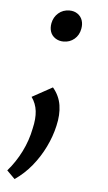

<svg xmlns="http://www.w3.org/2000/svg" viewBox="-48 -418 365 647"><g transform="rotate(5 135.0 -95.0)"><path d="M26 196 -1 169Q26 138 45 100Q64 62 72 21Q80 -13 77 -38.5Q74 -64 59 -85L128 -123Q150 -97 155 -65Q160 -33 151 5Q143 41 125.5 77Q108 113 83 143.5Q58 174 26 196ZM150 -280Q134 -280 122 -288Q110 -296 105.5 -309Q101 -322 104 -338Q108 -359 123.5 -372.5Q139 -386 161 -386Q177 -386 188.5 -378Q200 -370 204.5 -357Q209 -344 206 -328Q202 -306 186.5 -293Q171 -280 150 -280Z"/></g></svg>

Font: Ysabeau Office Medium
Style: Italic
Weight: 500
Italic angle: -12°
Designer: Christian Thalmann (Catharsis Fonts)
Version: Version 2.001;gftools[0.9.30]; featfreeze: tnum,lnum,ss02